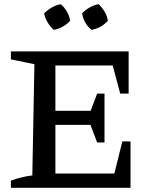

<svg xmlns="http://www.w3.org/2000/svg" viewBox="-20 -895 725 915"><path d="M563 -221H602V0H32V-34Q59 -44 84 -50Q109 -56 134 -59L144 -589L32 -612V-650H593V-449H553L517 -583H244V-367H412L443 -449H478V-216H443L411 -300H244V-68H525ZM270 -875Q287 -860 299 -839.5Q311 -819 314 -796Q300 -780 279 -768Q258 -756 236 -753Q220 -767 207.5 -787.5Q195 -808 190 -831Q206 -847 226.5 -859Q247 -871 270 -875ZM450 -875Q466 -860 478.5 -839.5Q491 -819 494 -796Q480 -780 459 -768Q438 -756 416 -753Q380 -782 371 -831Q386 -847 406.5 -859Q427 -871 450 -875Z"/></svg>

Font: Piazzolla Medium
Style: Regular
Weight: 500
Designer: Juan Pablo del Peral
Foundry: Huerta Tipografica
Version: Version 1.330